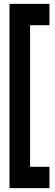

<svg xmlns="http://www.w3.org/2000/svg" viewBox="-20 -760 286 990"><path d="M135 100H235V210H29V-740H235V-630H135Z"/></svg>

Font: Georama Condensed
Style: Bold
Weight: 700
Width: 3
Designer: Jean-Baptiste Levee
Foundry: Production Type
Version: Version 1.000